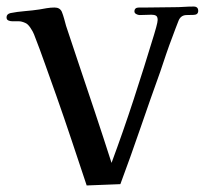

<svg xmlns="http://www.w3.org/2000/svg" viewBox="-20 -562 626 587"><path d="M586 -529Q586 -517 572.5 -516.5Q559 -516 551 -516Q533 -516 526 -499Q521 -487 516.5 -474.5Q512 -462 507 -449Q497 -423 488 -396.5Q479 -370 470 -343Q439 -257 409.5 -171Q380 -85 348 1L245 5Q222 -64 199 -133Q176 -202 152 -270Q135 -317 118.5 -364Q102 -411 84 -457Q81 -465 73 -477Q65 -489 57 -492Q46 -497 37 -497Q28 -497 17 -497Q11 -497 5.5 -499.5Q0 -502 0 -509Q0 -519 12 -522Q32 -526 56 -528Q80 -530 100 -533Q111 -535 123 -537Q135 -539 147 -539Q163 -539 169 -526Q173 -516 176 -505Q179 -494 182 -483Q191 -456 200 -429Q209 -402 218 -375Q244 -298 270 -220Q296 -142 321 -64Q357 -161 389 -259Q421 -357 451 -456Q453 -462 457.5 -478.5Q462 -495 462 -501Q462 -511 457 -514Q452 -517 443 -517Q434 -517 425 -516.5Q416 -516 407 -516Q402 -516 396.5 -519Q391 -522 391 -527Q391 -539 405 -539Q419 -539 427 -539Q448 -539 469.5 -539.5Q491 -540 512 -540Q527 -540 542 -541Q557 -542 572 -542Q586 -542 586 -529Z"/></svg>

Font: Kaisei HarunoUmi Medium
Style: Regular
Weight: 500
Designer: Font-Kai, 金井和夫
Foundry: KAZUO KANAI
Version: Version 5.003